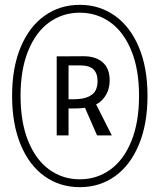

<svg xmlns="http://www.w3.org/2000/svg" viewBox="-20 -762 660 794"><path d="M442.5 -202H381.5L323 -335.5L365.5 -354ZM214.5 -202V-529H263.5V-202ZM383.5 -426Q383.5 -458.5 366.5 -475Q349.5 -491.5 312.5 -491.5H239V-529L322.5 -529.5Q375.5 -530 404.5 -504.5Q433.5 -479 433.5 -429.5Q433.5 -380 400.8 -346.8Q368 -313.5 289 -313.5H235L235.5 -351.5H282.5Q322.5 -351.5 345 -361.8Q367.5 -372 375.5 -388.5Q383.5 -405 383.5 -426ZM310 12Q228 12 164.5 -33Q101 -78 65.5 -163.5Q30 -249 30 -366Q30 -482 65.5 -567Q101 -652 164.5 -697Q228 -742 310 -742Q391.5 -742 455 -697Q518.5 -652 554.2 -567Q590 -482 590 -366Q590 -249 554.2 -163.5Q518.5 -78 455.2 -33Q392 12 310 12ZM310 -709.5Q239.5 -709.5 184 -669.8Q128.5 -630 96.8 -552.5Q65 -475 65 -366Q65 -256 96.8 -178.2Q128.5 -100.5 184 -60.5Q239.5 -20.5 310 -20.5Q380.5 -20.5 436 -60.5Q491.5 -100.5 523.2 -178.2Q555 -256 555 -366Q555 -475 523.2 -552.5Q491.5 -630 436 -669.8Q380.5 -709.5 310 -709.5Z"/></svg>

Font: Monaspace Neon Var
Style: Regular
Weight: 400
Designer: Riley Cran and the Lettermatic Team
Version: Version 1.000 (Monaspace Neon Var)